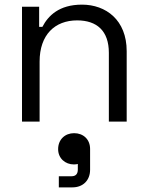

<svg xmlns="http://www.w3.org/2000/svg" viewBox="-20 -525 635 829"><path d="M75 -496V0H151V-259C151 -375 217 -437 313 -437C398 -437 450 -392 450 -297V0H527V-304C527 -439 437 -505 334 -505C235 -505 188 -457 163 -409H149V-496ZM231 119C231 159 262 185 299 185C307 185 312 184 316 183V207C316 226 307 236 289 236H234V284H293C338 284 369 254 369 208V118C369 77 340 50 300 50C261 50 231 77 231 119Z"/></svg>

Font: Space Text
Style: Regular
Weight: 400
Designer: Florian Karsten (Space Text), Colophon Foundry (Space Mono)
Foundry: Florian Karsten
Version: Version 1.003;PS 001.003;hotconv 1.0.88;makeotf.lib2.5.64775